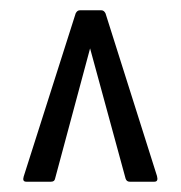

<svg xmlns="http://www.w3.org/2000/svg" viewBox="-20 -703 351 373"><path d="M31 -350Q23 -350 26 -360L127 -677Q130 -683 135 -683H177Q182 -683 185 -677L285 -361Q288 -350 280 -350H232Q226 -350 224 -356L155 -609L87 -356Q86 -350 79 -350Z"/></svg>

Font: Sofia Sans Extra Condensed
Style: Regular
Weight: 400
Designer: Botio Nikoltchev, Ani Petrova
Foundry: lettersoup
Version: Version 4.101